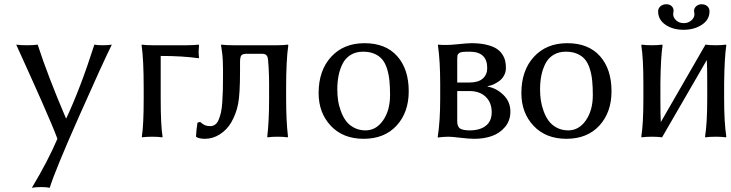

<svg xmlns="http://www.w3.org/2000/svg" viewBox="-20 -643 3436 903"><path d="M56.2 -433.1Q70.8 -430.2 107.9 -430.2Q138.7 -430.2 157.2 -433.1Q205.1 -285.6 290 -86.9H292Q357.9 -227.1 423.8 -433.1Q437 -430.2 462.9 -430.2Q491.2 -430.2 505.9 -433.1Q464.4 -349.6 351.6 -95.2Q238.8 159.2 213.9 240.2Q198.2 236.8 172.9 236.8Q147 236.8 129.9 240.2Q205.6 113.8 250 9.8Q240.2 -17.1 221.4 -61.8Q202.6 -106.4 177 -164.6Q151.4 -222.7 132.8 -263.7Q114.3 -304.7 87.2 -364.7Q60.1 -424.8 56.2 -433.1Z M858.9 -430.2Q889.6 -430.2 914.1 -433.1L916 -430.2Q914.1 -407.7 914.1 -399.9Q914.1 -387.7 916 -372.1L914.1 -369.1Q838.9 -379.9 735.8 -379.9V-180.2Q735.8 -51.3 744.6 0L742.7 2.9Q724.6 0 695.8 0Q682.6 0 670.9 0.7Q659.2 1.5 654.3 2L648.9 2.9L647 0Q655.8 -54.2 655.8 -180.2V-229Q655.8 -362.3 646 -430.2L647 -433.1Q664.6 -430.2 698.7 -430.2Z M1285.6 0Q1256.8 0 1238.8 2.9L1236.8 0Q1245.6 -69.8 1245.6 -180.2V-250Q1245.6 -283.2 1243.4 -325.7Q1241.2 -368.2 1237.8 -376Q1233.9 -383.8 1228.3 -387Q1222.7 -390.1 1211.9 -390.1H1142.6Q1120.1 -390.1 1114.5 -381.8Q1108.9 -373.5 1108.9 -350.1V-306.2Q1108.9 -200.7 1099.9 -154.3Q1090.8 -107.9 1067.9 -67.9Q1047.9 -33.2 1014.6 -11.7Q981.4 9.8 943.8 9.8Q917 9.8 902.8 1L901.9 -2Q902.8 -27.3 908.7 -65.9L920.9 -69.8Q934.1 -58.1 944.1 -54Q954.1 -49.8 968.8 -49.8Q981.9 -49.8 991.9 -57.1Q1002 -64.5 1008.5 -80.1Q1015.1 -95.7 1019.3 -114.5Q1023.4 -133.3 1025.4 -162.1Q1027.3 -190.9 1028.1 -218Q1028.8 -245.1 1028.8 -283.2V-318.8Q1028.8 -339.8 1027.8 -357.9Q1026.9 -376 1025.9 -384.8Q1024.9 -393.6 1022.7 -408.9Q1020.5 -424.3 1019.5 -430.2L1020.5 -433.1Q1043.5 -430.2 1077.6 -430.2H1282.7Q1297.9 -430.2 1310.8 -430.9Q1323.7 -431.6 1329.1 -432.6L1334.5 -433.1L1335.9 -430.2Q1325.7 -358.9 1325.7 -230V-180.2Q1325.7 -73.2 1334.5 0L1332.5 2.9Q1314 0 1285.6 0Z M1478.5 -205.1Q1478.5 -311.5 1537.4 -375.7Q1596.2 -439.9 1694.3 -439.9Q1793.9 -439.9 1848.1 -378.9Q1902.3 -317.9 1902.3 -213.9Q1902.3 -114.3 1845.2 -52.2Q1788.1 9.8 1690.4 9.8Q1593.3 9.8 1535.9 -51.3Q1478.5 -112.3 1478.5 -205.1ZM1687.5 -399.9Q1653.8 -399.9 1629.2 -384.8Q1604.5 -369.6 1591.3 -343.3Q1578.1 -316.9 1572.3 -287.1Q1566.4 -257.3 1566.4 -222.2Q1566.4 -196.8 1569.8 -172.4Q1573.2 -147.9 1582.8 -121.3Q1592.3 -94.7 1606.7 -75Q1621.1 -55.2 1645 -42.5Q1668.9 -29.8 1699.2 -29.8Q1749 -29.8 1781.7 -76.9Q1814.5 -124 1814.5 -195.8Q1814.5 -234.9 1811.5 -263.9Q1808.6 -293 1800.3 -319.6Q1792 -346.2 1778.1 -363Q1764.2 -379.9 1741.5 -389.9Q1718.8 -399.9 1687.5 -399.9Z M2130.4 -254.9H2187.5Q2229.5 -254.9 2250.5 -273.4Q2271.5 -292 2271.5 -323.2Q2271.5 -399.9 2188.5 -399.9Q2166.5 -399.9 2155.3 -398.7Q2144 -397.5 2138.2 -392.3Q2132.3 -387.2 2131.3 -381.6Q2130.4 -376 2130.4 -362.8ZM2130.4 -214.8V-73.2Q2130.4 -46.9 2144.3 -38.3Q2158.2 -29.8 2189.5 -29.8Q2236.8 -29.8 2264.6 -51.3Q2292.5 -72.8 2292.5 -115.2Q2292.5 -160.6 2264.4 -187.7Q2236.3 -214.8 2187.5 -214.8ZM2211.4 9.8Q2185.5 9.8 2144.8 4.9Q2104 0 2089.4 0Q2077.1 0 2064.7 1Q2052.2 2 2045.9 2.9L2039.6 3.9L2038.6 1Q2050.3 -71.3 2050.3 -179.2V-248Q2050.3 -356.9 2039.6 -430.2L2040.5 -433.1Q2077.1 -429.2 2128.2 -434.6Q2179.2 -439.9 2196.3 -439.9Q2235.8 -439.9 2265.6 -433.1Q2295.4 -426.3 2313 -415.5Q2330.6 -404.8 2341.3 -388.9Q2352.1 -373 2355.7 -357.4Q2359.4 -341.8 2359.4 -323.2Q2359.4 -304.2 2350.6 -288.1Q2341.8 -272 2328.1 -262Q2314.5 -252 2300.5 -245.8Q2286.6 -239.7 2273.4 -237.8V-235.8Q2314.9 -228.5 2347.7 -196.5Q2380.4 -164.6 2380.4 -118.2Q2380.4 -76.2 2355.7 -46.4Q2331.1 -16.6 2293.9 -3.4Q2256.8 9.8 2211.4 9.8Z M2432.1 -205.1Q2432.1 -311.5 2491 -375.7Q2549.8 -439.9 2647.9 -439.9Q2747.6 -439.9 2801.8 -378.9Q2856 -317.9 2856 -213.9Q2856 -114.3 2798.8 -52.2Q2741.7 9.8 2644 9.8Q2546.9 9.8 2489.5 -51.3Q2432.1 -112.3 2432.1 -205.1ZM2641.1 -399.9Q2607.4 -399.9 2582.8 -384.8Q2558.1 -369.6 2544.9 -343.3Q2531.7 -316.9 2525.9 -287.1Q2520 -257.3 2520 -222.2Q2520 -196.8 2523.4 -172.4Q2526.9 -147.9 2536.4 -121.3Q2545.9 -94.7 2560.3 -75Q2574.7 -55.2 2598.6 -42.5Q2622.6 -29.8 2652.8 -29.8Q2702.6 -29.8 2735.4 -76.9Q2768.1 -124 2768.1 -195.8Q2768.1 -234.9 2765.1 -263.9Q2762.2 -293 2753.9 -319.6Q2745.6 -346.2 2731.7 -363Q2717.8 -379.9 2695.1 -389.9Q2672.4 -399.9 2641.1 -399.9Z M3005.9 -251Q3005.9 -370.1 2996.1 -430.2L2998 -433.1Q3016.1 -430.2 3045.9 -430.2Q3075.7 -430.2 3093.8 -433.1L3096.2 -430.2Q3087.4 -374 3085.9 -251V-179.2Q3085.9 -101.1 3087.9 -68.8L3297.9 -433.1Q3315.9 -430.2 3346.2 -430.2Q3375.5 -430.2 3394 -433.1L3396 -430.2Q3387.2 -374 3385.7 -251V-179.2Q3385.7 -66.4 3396 0L3394 2.9Q3375.5 0 3346.2 0Q3315.9 0 3297.9 2.9L3295.9 0Q3306.2 -63.5 3306.2 -179.2V-251Q3306.2 -327.6 3304.2 -360.8L3093.8 2.9Q3075.7 0 3045.9 0Q3016.1 0 2998 2.9L2996.1 0Q3005.9 -60.1 3005.9 -179.2ZM3316.9 -589.8Q3316.9 -550.3 3281 -526.6Q3245.1 -502.9 3194.8 -502.9Q3144.5 -502.9 3109.9 -526.6Q3075.2 -550.3 3075.2 -589.8Q3075.2 -603.5 3085.9 -613.3Q3096.7 -623 3113.8 -623Q3129.4 -623 3138.7 -614.3Q3147.9 -605.5 3147.9 -592.8Q3147.9 -587.9 3147 -585Q3146 -582 3146 -577.1Q3146 -560.1 3160.2 -547.1Q3174.3 -534.2 3195.8 -534.2Q3216.8 -534.2 3231.4 -546.9Q3246.1 -559.6 3246.1 -576.2Q3246.1 -582 3245.1 -585Q3244.1 -586.9 3244.1 -591.8Q3244.1 -604.5 3254.6 -613.8Q3265.1 -623 3278.8 -623Q3296.4 -623 3306.6 -613.8Q3316.9 -604.5 3316.9 -589.8Z"/></svg>

Font: Linear Smooth
Style: Regular
Weight: 400
Designer: Philipp H. Poll, Flanker
Foundry: Philipp H. Poll, reworked by Flanker
Version: Version 1.061 | FøM Fix